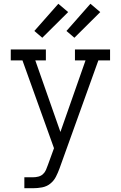

<svg xmlns="http://www.w3.org/2000/svg" viewBox="-20 -792 640 1017"><path d="M109 205V147H155Q169 147 183 143.5Q197 140 207.5 130.5Q218 121 223.5 108Q229 95 234 81L266 -7L99 -472H37V-530H223V-472H167L300 -93L433 -472H377V-530H563V-472H501L295 101Q287 123 276 144.5Q265 166 246 181Q227 196 203 200.5Q179 205 155 205ZM374 -592 332 -628 459 -772 511 -728ZM204 -592 162 -628 289 -772 341 -728Z"/></svg>

Font: Iosevka Slab Light Extended
Style: Regular
Weight: 300
Width: 7
Monospace: yes
Designer: Belleve Invis
Foundry: Belleve Invis
Version: Version 11.1.0; ttfautohint (v1.8.3)